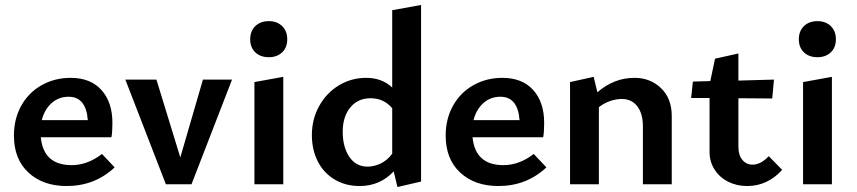

<svg xmlns="http://www.w3.org/2000/svg" viewBox="-20 -741 3444 772"><path d="M441 -68Q361 7 248 7Q153 7 94.5 -47Q36 -101 36 -196Q36 -263 65.5 -316Q95 -369 147.5 -398.5Q200 -428 264 -428Q344 -428 388 -379Q432 -330 432 -247Q432 -209 428 -189H144Q155 -77 268 -77Q332 -77 390 -122ZM148 -258H333Q330 -303 311 -327.5Q292 -352 256 -352Q216 -352 187.5 -326.5Q159 -301 148 -258Z M913 -421 750 0H647L484 -421H609L705 -108L796 -421Z M986 -583Q986 -616 1006.5 -636Q1027 -656 1061 -656Q1094 -656 1114.5 -636Q1135 -616 1135 -583Q1135 -550 1114.5 -530.5Q1094 -511 1061 -511Q1027 -511 1006.5 -530.5Q986 -550 986 -583ZM1003 -411 1119 -432V0H1003Z M1673 -721V-11L1578 11L1563 -52Q1508 7 1426 7Q1369 7 1325 -19.5Q1281 -46 1257.5 -92.5Q1234 -139 1234 -198Q1234 -262 1263.5 -315Q1293 -368 1343 -398Q1393 -428 1452 -428Q1516 -428 1557 -389V-700ZM1557 -123V-306Q1523 -346 1470 -346Q1419 -346 1388.5 -309Q1358 -272 1358 -211Q1358 -150 1384.5 -110.5Q1411 -71 1458 -71Q1484 -71 1510.5 -83.5Q1537 -96 1557 -123Z M2177 -68Q2097 7 1984 7Q1889 7 1830.5 -47Q1772 -101 1772 -196Q1772 -263 1801.5 -316Q1831 -369 1883.5 -398.5Q1936 -428 2000 -428Q2080 -428 2124 -379Q2168 -330 2168 -247Q2168 -209 2164 -189H1880Q1891 -77 2004 -77Q2068 -77 2126 -122ZM1884 -258H2069Q2066 -303 2047 -327.5Q2028 -352 1992 -352Q1952 -352 1923.5 -326.5Q1895 -301 1884 -258Z M2681 -275V0H2565V-233Q2565 -284 2542.5 -313.5Q2520 -343 2480 -343Q2457 -343 2432.5 -334.5Q2408 -326 2388 -310V0H2272V-411L2367 -432L2382 -370Q2449 -428 2531 -428Q2595 -428 2638 -386.5Q2681 -345 2681 -275Z M3125 -58Q3066 7 2984 7Q2942 7 2907.5 -10.5Q2873 -28 2853 -59.5Q2833 -91 2833 -129V-347H2759L2766 -413L2836 -415L2855 -505L2949 -526V-417L3092 -421L3085 -345L2949 -346V-151Q2949 -117 2965 -98Q2981 -79 3006 -79Q3039 -79 3071 -113Z M3192 -583Q3192 -616 3212.5 -636Q3233 -656 3267 -656Q3300 -656 3320.5 -636Q3341 -616 3341 -583Q3341 -550 3320.5 -530.5Q3300 -511 3267 -511Q3233 -511 3212.5 -530.5Q3192 -550 3192 -583ZM3209 -411 3325 -432V0H3209Z"/></svg>

Font: Ysabeau Infant
Style: Bold
Weight: 700
Designer: Christian Thalmann (Catharsis Fonts)
Version: Version 0.003